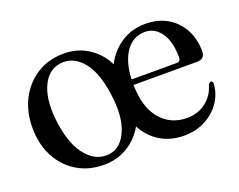

<svg xmlns="http://www.w3.org/2000/svg" viewBox="-80 -586 919 737"><g transform="rotate(-20 379.0 -217.0)"><path d="M233 -444Q289.5 -444 333.2 -415.2Q377 -386.5 399.5 -339.5Q424 -387.5 467 -415.8Q510 -444 567 -444Q617.5 -444 655.5 -421.8Q693.5 -399.5 714.8 -360.2Q736 -321 736 -270.5Q736 -239 703 -239H444Q445.5 -146.5 487 -98Q528.5 -49.5 594.5 -49.5Q640.5 -49.5 673 -75.2Q705.5 -101 716 -141Q722 -149.5 727 -149.5Q735.5 -149 735 -138Q732.5 -97.5 709.5 -63.8Q686.5 -30 648.2 -9.8Q610 10.5 561 10.5Q506 10.5 464.2 -15Q422.5 -40.5 398.5 -86Q373.5 -41.5 330.5 -15.5Q287.5 10.5 234 10.5Q172 10.5 124.5 -18.2Q77 -47 50 -98.2Q23 -149.5 23 -217Q23 -282.5 49.8 -333.8Q76.5 -385 123.8 -414.5Q171 -444 233 -444ZM554.5 -415.5Q506.5 -415.5 477 -375Q447.5 -334.5 444 -261.5H628.5Q644.5 -261.5 644.5 -279Q644.5 -344 619 -379.8Q593.5 -415.5 554.5 -415.5ZM267.5 -21.5Q316 -28.5 340 -86Q364 -143.5 350.5 -236.5Q337.5 -330 298.5 -375Q259.5 -420 206.5 -412.5Q155 -405 131 -347.5Q107 -290 120.5 -198Q134 -105.5 174.5 -59.8Q215 -14 267.5 -21.5Z"/></g></svg>

Font: Fraunces 144pt S050
Style: Regular
Weight: 400
Version: Version 1.000; ttfautohint (v1.8.3)